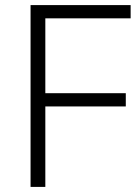

<svg xmlns="http://www.w3.org/2000/svg" viewBox="-20 -734 546 754"><path d="M158 0H100V-714H493V-662H158V-368H474V-316H158Z"/></svg>

Font: Noto Sans Devanagari Light
Style: Regular
Weight: 300
Version: Version 2.003